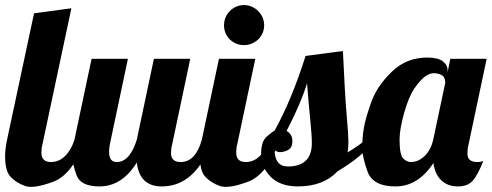

<svg xmlns="http://www.w3.org/2000/svg" viewBox="-28 -733 1949 761"><path d="M136.2 -127Q136.7 -90.8 173.8 -90.8Q206.1 -90.8 230.5 -115.2Q254.9 -139.6 267.1 -179.2H309.1Q260.7 -41.5 183.1 -12.7Q105.5 16.1 71.5 4.2Q37.6 -7.8 14.9 -31Q-7.8 -54.2 -7.8 -113.8Q-7.8 -141.1 0 -179.2L106.9 -680.2L254.9 -700.2L140.1 -160.2Q136.2 -147 136.2 -127Z M688 -90.8Q747.1 -90.8 772 -179.2H814Q749.5 5.9 613.3 5.9Q524.9 5.9 514.2 -88.9Q455.6 5.9 366.2 5.9Q292 5.9 275.6 -38.1Q259.3 -82 259.3 -111.3Q259.3 -140.6 267.1 -179.2L335 -500H479L407.2 -160.2Q404.3 -144.5 404.3 -131.8Q404.3 -90.8 434.1 -90.8Q486.8 -90.8 514.2 -179.2L582 -500H726.1L654.3 -160.2Q649.9 -145 649.9 -126Q649.9 -90.8 688 -90.8Z M908.2 -127Q908.7 -90.8 945.8 -90.8Q978 -90.8 1002.4 -115.2Q1026.9 -139.6 1039.1 -179.2H1081.1Q1032.7 -41.5 955.1 -12.7Q877.4 16.1 843.5 4.2Q809.6 -7.8 786.9 -31Q764.2 -54.2 764.2 -113.8Q764.2 -141.1 772 -179.2L839.8 -500H983.9L912.1 -160.2Q908.2 -147 908.2 -127ZM1012.7 -663.8Q1019 -649.4 1019 -632.8Q1019 -616.2 1012.7 -601.8Q1006.3 -587.4 995.4 -576.9Q984.4 -566.4 970 -560.3Q955.6 -554.2 939 -554.2Q922.4 -554.2 908 -560.3Q893.6 -566.4 882.8 -576.9Q872.1 -587.4 866 -601.8Q859.9 -616.2 859.9 -632.8Q859.9 -649.4 866 -663.8Q872.1 -678.2 882.8 -689.2Q893.6 -700.2 908 -706.5Q922.4 -712.9 939 -712.9Q955.6 -712.9 970 -706.5Q984.4 -700.2 995.4 -689.2Q1006.3 -678.2 1012.7 -663.8Z M1112.8 -73.2Q1208 -73.2 1208 -166Q1208 -196.3 1201.7 -258.5Q1195.3 -320.8 1189 -402.8Q1164.6 -323.2 1107.9 -213.9Q1130.9 -201.2 1130.9 -174.3Q1130.9 -147.5 1114 -138.7Q1097.2 -129.9 1081.5 -129.9Q1065.9 -129.9 1060.1 -143.1Q1060.1 -73.2 1112.8 -73.2ZM1152.8 5.9Q1082.5 5.9 1044.7 -32.5Q1006.8 -70.8 1006.8 -121.1Q1006.8 -171.4 1028.3 -190.7Q1049.8 -210 1060.1 -214.8Q1127.9 -336.4 1183.1 -511.2L1331.1 -530.8Q1339.4 -350.6 1346.2 -274.4Q1353 -198.2 1353 -170.4Q1353 -142.6 1349.1 -128.9Q1393.1 -154.3 1420.9 -179.2H1462.9Q1400.9 -107.4 1310.1 -54.2Q1253.4 5.9 1152.8 5.9Z M1555.7 -180.2Q1555.7 -119.6 1569.8 -105.2Q1584 -90.8 1600.6 -90.8Q1629.9 -90.8 1654.8 -114.5Q1679.7 -138.2 1689 -179.2L1736.8 -404.8Q1736.8 -427.7 1722.4 -435.3Q1708 -442.9 1691.4 -442.9Q1674.8 -442.9 1656 -429.2Q1637.2 -415.5 1614.5 -382.6Q1591.8 -349.6 1573.7 -284.9Q1555.7 -220.2 1555.7 -180.2ZM1665 -504.9Q1707.5 -504.9 1726.8 -490.2Q1746.1 -475.6 1746.1 -454.1V-446.8L1756.8 -500H1900.9L1829.1 -160.2Q1824.7 -145 1824.7 -126Q1824.7 -106.9 1834.7 -98.9Q1844.7 -90.8 1862.3 -90.8Q1879.9 -90.8 1887.7 -95.2Q1865.2 -38.1 1845.2 -16.1Q1825.2 5.9 1786.1 5.9Q1746.6 5.9 1721.2 -18.3Q1695.8 -42.5 1689.9 -86.9Q1628.9 5.9 1539.6 5.9Q1450.2 5.9 1429 -52.2Q1407.7 -110.4 1407.7 -149.4Q1407.7 -188.5 1414.6 -227.8Q1421.4 -267.1 1444.1 -329.8Q1466.8 -392.6 1524.9 -448.7Q1583 -504.9 1665 -504.9Z"/></svg>

Font: Lobster-Regular
Style: Regular
Weight: 400
Designer: Pablo Impallari
Foundry: Pablo Impallari
Version: Version 1.007; ttfautohint (v1.1) -l 8 -r 50 -G 50 -x 14 -D 